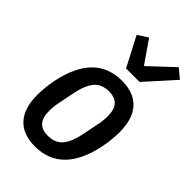

<svg xmlns="http://www.w3.org/2000/svg" viewBox="-237 -868 966 966"><g transform="rotate(45 246.0 -385.0)"><path d="M208 12Q122 12 77.5 -37Q33 -86 33 -180Q33 -203 36 -233.5Q39 -264 45 -293Q95 -532 284 -532Q370 -532 414.5 -483Q459 -434 459 -340Q459 -317 456 -286.5Q453 -256 447 -227Q397 12 208 12ZM216 -72Q266 -72 293.5 -103Q321 -134 335 -201L356 -306Q358 -317 359 -329Q360 -341 360 -352Q360 -403 339 -425.5Q318 -448 276 -448Q226 -448 198.5 -417Q171 -386 157 -319L136 -214Q134 -203 133 -191Q132 -179 132 -168Q132 -117 153 -94.5Q174 -72 216 -72ZM255 -590 173 -747 227 -782 310 -662 438 -782 487 -741 351 -590Z"/></g></svg>

Font: IBM Plex Sans Condensed Medium
Style: Italic
Weight: 500
Width: 3
Italic angle: -11°
Designer: Mike Abbink, Paul van der Laan, Pieter van Rosmalen
Foundry: Bold Monday
Version: Version 1.3